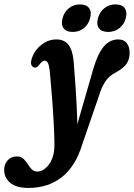

<svg xmlns="http://www.w3.org/2000/svg" viewBox="-130 -632 626 896"><path d="M305.5 -311Q326 -381 354 -414.5Q382 -448 422 -448Q448.5 -448 461.8 -430.5Q475 -413 475 -386Q475 -356.5 461.5 -335.8Q448 -315 411.5 -294.5Q379.5 -278.5 361.8 -252.2Q344 -226 330 -179.5L253.5 43Q222.5 144 158.8 194.5Q95 245 3 245Q-54 245 -82.2 221.2Q-110.5 197.5 -110.5 161Q-110.5 133.5 -94 115.8Q-77.5 98 -51.5 98Q-32.5 98 -21 108.8Q-9.5 119.5 -0.8 133.5Q8 147.5 18 158Q28 168.5 43.5 168.5Q74.5 168.5 99.2 134.2Q124 100 124 44Q124 8 121 -51Q118 -110 112.8 -176.8Q107.5 -243.5 102 -302.5Q98.5 -330 92.8 -339.5Q87 -349 78 -349Q67 -349 51.5 -327.5Q39.5 -311 25 -319Q5.5 -330 23 -371.5Q36 -402.5 66.2 -425.2Q96.5 -448 133.5 -448Q169 -448 188.5 -424.2Q208 -400.5 213.5 -348.5Q218.5 -290.5 223.5 -214Q228.5 -137.5 231 -52.5ZM209.5 -483Q179.5 -483 166.8 -500Q154 -517 162 -547Q169.5 -576.5 191.8 -594Q214 -611.5 243.5 -611.5Q273.5 -611.5 286 -594Q298.5 -576.5 290.5 -547Q283 -518 261.2 -500.5Q239.5 -483 209.5 -483ZM375 -483Q345 -483 332 -500Q319 -517 327 -547Q335 -576.5 357.2 -594Q379.5 -611.5 409 -611.5Q439.5 -611.5 452 -594Q464.5 -576.5 457 -547Q449 -518 427.2 -500.5Q405.5 -483 375 -483Z"/></svg>

Font: Fraunces 144pt S100 SemiBold
Style: Italic
Weight: 600
Italic angle: -16°
Version: Version 1.000; ttfautohint (v1.8.3)